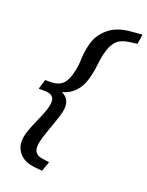

<svg xmlns="http://www.w3.org/2000/svg" viewBox="-160 -823 786 1025"><g transform="rotate(20 233.5 -311.0)"><path d="M44.5 -283.5 61.5 -338.5H96.5Q133.5 -339.5 155.2 -356.8Q177 -374 189.5 -415.5Q203 -460 204.2 -510Q205.5 -560 220.5 -609Q235.5 -658 280.8 -695.2Q326 -732.5 406 -739L467 -744L458.5 -688.5L418.5 -683.5Q371.5 -678 348.2 -657Q325 -636 313.5 -599Q301 -560 296.2 -512.2Q291.5 -464.5 277.5 -419Q265 -378.5 238.5 -350Q212 -321.5 167.5 -308Q191.5 -297 201.2 -280Q211 -263 211 -239.5Q211 -218 200.8 -185Q190.5 -152 177 -115.2Q163.5 -78.5 153.2 -45Q143 -11.5 143 11.5Q143 55.5 194.5 61.5L231 66.5L211 122.5L168 118Q112.5 112.5 83.8 82Q55 51.5 55 12Q55 -16.5 66.8 -50.2Q78.5 -84 94.2 -118.8Q110 -153.5 121.8 -185.2Q133.5 -217 133.5 -241Q133.5 -282.5 80 -283Z"/></g></svg>

Font: Newsreader 6pt
Style: Italic
Weight: 400
Italic angle: -17°
Designer: Hugues Gentile
Foundry: Production Type
Version: Version 1.003; ttfautohint (v1.8.3)